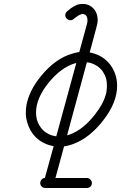

<svg xmlns="http://www.w3.org/2000/svg" viewBox="-20 -713 605 959"><path d="M348 -618Q341 -612 333 -612Q325 -612 319 -615.5Q313 -619 309.5 -624.5Q306 -630 306 -637Q306 -649 316 -657Q330 -669 335 -672.5Q340 -676 350 -681.5Q360 -687 367 -690Q381 -693 388 -693Q397 -693 402 -693Q434 -689 453 -663Q465 -646 467 -625L468 -614Q468 -597 460 -570L428 -451Q436 -450 445 -447Q499 -432 532 -388Q565 -342 565 -285Q565 -200 495 -111Q428 -25 349 5Q324 15 300 18L257 176H414Q424 176 431.5 183.5Q439 191 439 201.5Q439 212 431.5 219Q424 226 414 226H206Q196 226 188.5 219Q181 212 181 201.5Q181 191 188 183.5Q195 176 204 176Q227 92 248 17Q196 8 159 -27Q128 -58 116 -102Q109 -126 109 -147.5Q109 -169 112 -187Q125 -259 183 -331Q256 -421 341 -445Q359 -451 376 -453Q413 -591 414 -592Q415 -596 416 -600Q417 -608 417 -612Q417 -631 406 -639L396 -643H392Q388 -643 384 -641Q373 -638 354 -623ZM511 -250Q514 -268 514 -282Q514 -296 513 -304.5Q512 -313 510.5 -318.5Q509 -324 507 -329Q505 -334 503 -339Q498 -349 492 -358Q469 -388 431 -399Q423 -401 414 -402L315 -37Q323 -39 331 -42Q397 -67 455 -142Q499 -198 511 -250ZM261 -32Q324 -263 361 -398Q358 -398 355 -397Q285 -376 223 -300Q160 -222 160 -151Q160 -133 164 -116Q173 -85 195 -63Q222 -37 261 -32Z"/></svg>

Font: TT2020Base
Style: Italic
Weight: 400
Italic angle: -15°
Version: Version 0.2.000